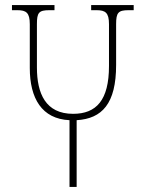

<svg xmlns="http://www.w3.org/2000/svg" viewBox="-20 -734 565 754"><path d="M338 -714V-694H359C394 -694 408 -684 408 -639V-475C408 -340 358 -287 267 -287C159 -287 125 -367 125 -469V-639C125 -684 132 -694 174 -694H194V-714H27V-694H48C83 -694 97 -684 97 -639V-467C97 -348 144 -267 253 -262V0H281V-262C381 -268 436 -327 436 -479V-639C436 -684 444 -694 485 -694H505V-714Z"/></svg>

Font: Noto Serif Georgian Condensed Thin
Style: Regular
Weight: 100
Width: 3
Designer: Monotype Design Team, Akaki Razmadze
Foundry: Google LLC
Version: Version 2.003